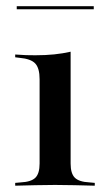

<svg xmlns="http://www.w3.org/2000/svg" viewBox="-20 -589 343 609"><path d="M105.6 -207.3V-337.9Q105.6 -372.6 91.9 -387.5Q78.2 -402.4 41.9 -405.6L28.2 -407.3V-416.1Q50 -414.5 62.9 -414.1Q75.8 -413.7 91.9 -413.7Q124.2 -413.7 152 -416.5Q179.8 -419.4 204 -425V-416.1V-207.3ZM154.8 -2.4Q121 -2.4 92.3 -1.6Q63.7 -0.8 28.2 0V-8.9L46 -10.5Q79 -12.1 92.3 -25.4Q105.6 -38.7 105.6 -70.2V-207.3H204V-70.2Q204 -38.7 217.3 -25.4Q230.6 -12.1 263.7 -10.5L280.6 -8.9V0Q246 -0.8 216.9 -1.6Q187.9 -2.4 154.8 -2.4ZM33.1 -559.7V-569.4H277.4V-559.7Z"/></svg>

Font: Playfair 144pt SemiExpanded SemiBold
Style: Regular
Weight: 600
Width: 6
Designer: Claus Eggers Sørensen
Foundry: Claus Eggers Sørensen
Version: Version 2.203